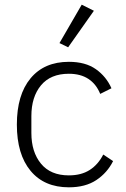

<svg xmlns="http://www.w3.org/2000/svg" viewBox="-20 -788 537 820"><path d="M274 12Q169 12 110.5 -58.5Q52 -129 52 -256Q52 -383 110.5 -453.5Q169 -524 274 -524Q345 -524 389.5 -492.5Q434 -461 456 -411L408 -387Q391 -429 357.5 -451Q324 -473 274 -473Q196 -473 155 -423.5Q114 -374 114 -292V-220Q114 -139 155 -89Q196 -39 274 -39Q327 -39 363 -62Q399 -85 421 -128L463 -100Q438 -50 391.5 -19Q345 12 274 12ZM381 -742 271 -586 234 -604 329 -768Z"/></svg>

Font: IBM Plex Sans Light
Style: Regular
Weight: 300
Designer: Mike Abbink, Paul van der Laan, Pieter van Rosmalen
Foundry: Bold Monday
Version: Version 3.201